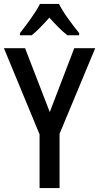

<svg xmlns="http://www.w3.org/2000/svg" viewBox="-20 -960 506 980"><path d="M234 -388 359 -714H466L284 -277V0H182V-274L0 -714H108ZM281 -940Q298 -906 328 -864.5Q358 -823 384 -791V-780H324Q302 -797 279 -820Q256 -843 232 -870Q208 -843 185 -819.5Q162 -796 142 -780H82V-791Q108 -824 138 -866Q168 -908 184 -940Z"/></svg>

Font: Noto Sans Myanmar Condensed Medium
Style: Regular
Weight: 500
Width: 3
Designer: Monotype Design Team
Foundry: Monotype Imaging Inc.
Version: Version 2.107; ttfautohint (v1.8.4.7-5d5b)